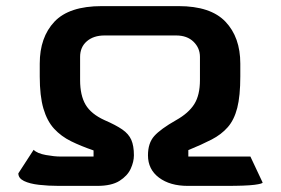

<svg xmlns="http://www.w3.org/2000/svg" viewBox="-20 -608 919 628"><path d="M172 0Q138 0 107.5 -3.5Q77 -7 58.5 -16Q40 -25 40 -41L90 -118Q102 -106 130 -101Q158 -96 177 -96H286V-116Q245 -130 212.5 -146Q180 -162 157 -187Q134 -212 122 -253Q110 -294 110 -358V-400Q110 -486 158 -537Q206 -588 313 -588H564Q669 -588 717.5 -537Q766 -486 766 -400V-358Q766 -294 756 -255Q746 -216 725 -192Q704 -168 672 -151.5Q640 -135 596 -117V-96H799L839 -11Q839 -7 812 -3.5Q785 0 719 0H594Q536 0 500 -27Q464 -54 464 -100Q464 -140 484.5 -163Q505 -186 556 -215Q597 -238 615.5 -267.5Q634 -297 634 -346V-422Q634 -451 613 -471.5Q592 -492 556 -492H322Q286 -492 264 -473Q242 -454 242 -422V-346Q242 -296 260 -265.5Q278 -235 322 -215Q359 -199 380 -184.5Q401 -170 409.5 -150.5Q418 -131 418 -100Q418 -79 407.5 -56Q397 -33 371 -16.5Q345 0 298 0Z"/></svg>

Font: Goldman
Style: Regular
Weight: 400
Designer: Jaikishan Patel
Version: Version 1.000; ttfautohint (v1.8.3)